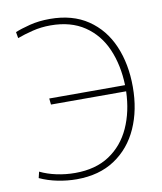

<svg xmlns="http://www.w3.org/2000/svg" viewBox="-84 -808 748 888"><g transform="rotate(-10 290.0 -364.0)"><path d="M205 12Q161 12 116 3Q71 -6 32 -24L39 -53Q74 -36 116.5 -27Q159 -18 203 -18Q299 -18 364 -61Q429 -104 463 -179Q497 -254 500 -349H147L144 -378H500Q497 -473 464.5 -548Q432 -623 367.5 -666.5Q303 -710 208 -710Q164 -710 123.5 -700Q83 -690 51 -678L46 -707Q72 -718 115 -729Q158 -740 210 -740Q316 -740 388.5 -691Q461 -642 497.5 -557Q534 -472 534 -364Q534 -256 496 -171Q458 -86 384.5 -37Q311 12 205 12Z"/></g></svg>

Font: Murecho ExtraLight
Style: Regular
Weight: 200
Designer: Neil Summerour
Foundry: Positype
Version: Version 1.010; ttfautohint (v1.8.3)